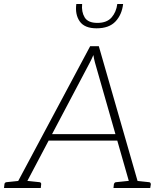

<svg xmlns="http://www.w3.org/2000/svg" viewBox="-35 -936 814 956"><path d="M37 0 414 -706H457L660 0H627Q621 0 617 -3.5Q613 -7 613 -12L438 -624Q436 -632 433.5 -642.5Q431 -653 430 -662Q426 -653 421 -642Q416 -631 412 -624L89 -12Q87 -7 82 -3.5Q77 0 70 0ZM69 0 72 -30H100L97 0ZM197 -236 212 -268H552L560 -236ZM601 0 604 -30H632L629 0ZM-15 0 -13 -18Q-13 -23 -9.5 -26Q-6 -29 -2 -29L75 -37L76 0ZM76 0 85 -37 161 -29Q165 -29 168 -26Q171 -23 170 -18L168 0ZM530 0 532 -18Q533 -23 536 -26Q539 -29 544 -29L621 -37V0ZM622 0 631 -37 706 -29Q711 -29 713.5 -26Q716 -23 716 -18L713 0ZM446 -795Q386 -795 362 -829.5Q338 -864 345 -916H374Q370 -877 386.5 -849.5Q403 -822 450 -822Q497 -822 520.5 -849Q544 -876 549 -916H578Q572 -863 540 -829Q508 -795 446 -795Z"/></svg>

Font: Aleo ExtraLight
Style: Italic
Weight: 250
Italic angle: -7°
Designer: Alessio Laiso
Foundry: Alessio Laiso
Version: Version 2.001;gftools[0.9.29]